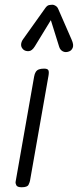

<svg xmlns="http://www.w3.org/2000/svg" viewBox="-20 -790 329 810"><path d="M71.5 0Q53 0 48.8 -8.5Q44.5 -17 46 -24L124 -467Q126 -479 130.8 -486.5Q135.5 -494 144 -497.2Q152.5 -500.5 166 -500.5Q180.5 -500.5 184 -493.8Q187.5 -487 184.5 -470L106.5 -27Q105.5 -21.5 100.5 -10.8Q95.5 0 71.5 0ZM270 -572.5Q256 -567.5 244.8 -573.5Q233.5 -579.5 229.5 -593L194.5 -705L127 -594.5Q115 -575 101.2 -574.2Q87.5 -573.5 79 -580.5Q68.5 -590 69 -601.8Q69.5 -613.5 77 -624L170 -754.5Q178.5 -767 186.8 -768.5Q195 -770 202.5 -770Q207 -770 214.5 -765.5Q222 -761 225.5 -752.5L282 -623Q292 -601 286.8 -588.5Q281.5 -576 270 -572.5Z"/></svg>

Font: Edu AU VIC WA NT Pre
Style: Regular
Weight: 400
Designer: Tina and Corey Anderson, Eben Sorkin, Mirko Velimirovic
Foundry: Google for Education
Version: Version 1.001